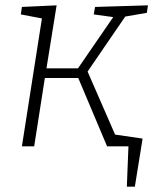

<svg xmlns="http://www.w3.org/2000/svg" viewBox="-20 -539 597 719"><path d="M530 -491 449 -477 308 -271 411 -35 514 -20 485 160H455L461 9H381L273 -247H148L108 9H62L137 -470L58 -485L62 -513L192 -519L154 -283H272L404 -475L331 -485L336 -513L534 -519Z"/></svg>

Font: Bitter Pro Light
Style: Italic
Weight: 300
Italic angle: -9°
Designer: Sol Matas, and Bitter project Authors
Foundry: Sol Matas
Version: Version 1.010